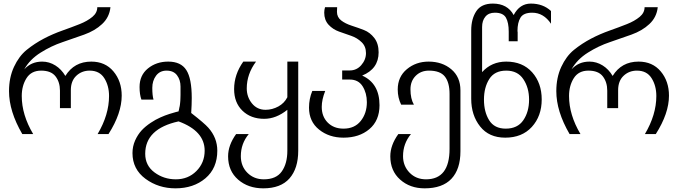

<svg xmlns="http://www.w3.org/2000/svg" viewBox="-20 -760 3743 1060"><path d="M651.9 -231.9Q651.9 -134.3 579.1 -20H519Q582 -126.5 582 -230Q582 -287.1 555.7 -328.6Q529.3 -370.1 475.1 -370.1Q431.2 -370.1 400.9 -341.3Q371.1 -313 371.1 -262.2V-163.1H311V-259.8Q311 -306.6 286.6 -338.4Q262.2 -370.1 207 -370.1Q152.8 -370.1 126.5 -328.6Q100.1 -287.1 100.1 -230Q100.1 -126 163.1 -20H103Q29.8 -145.5 29.8 -256.8Q29.8 -331.5 57.1 -390.6Q84.5 -449.7 127 -484.4Q170.9 -520 222.2 -546.9Q270.5 -572.3 325.7 -591.8Q374 -608.9 419.9 -627Q461.9 -643.6 490.2 -667Q517.1 -689.5 517.1 -720.2H589.8Q584 -664.6 543.5 -627Q504.4 -590.3 444.3 -568.8Q392.1 -549.8 325.2 -527.3Q262.7 -506.3 204.6 -469.7Q144.5 -432.1 113.8 -377Q152.3 -419.9 212.9 -419.9Q252 -419.9 286.1 -398.4Q318.8 -377.9 340.8 -340.8Q389.6 -419.9 483.9 -419.9Q561 -419.9 606.4 -365.7Q651.9 -311.5 651.9 -231.9Z M1109.9 71.8Q1109.9 -37.1 965.8 -89.8Q781.7 -49.3 781.7 88.9Q781.7 153.8 833 191.9Q884.3 230 950.7 230Q1018.6 230 1064 184.6Q1109.9 138.7 1109.9 71.8ZM1179.7 71.8Q1179.7 168.9 1113.8 224.6Q1048.3 279.8 948.7 279.8Q855 279.8 783.7 227.5Q711.4 174.3 711.4 85Q711.4 48.3 726.1 15.1Q740.7 -17.1 762.2 -40.5Q782.7 -62.5 812 -82Q838.9 -100.1 865.7 -111.8Q890.6 -123 915.5 -130.9Q943.8 -140.1 951.7 -141.6Q954.1 -142.1 965.8 -145Q967.8 -152.3 968.3 -155.8Q970.2 -165.5 970.2 -166Q970.7 -167 972.2 -174.3Q973.6 -181.2 973.6 -184.1Q973.6 -184.6 974.6 -193.4Q975.6 -202.1 975.6 -205.1Q975.6 -212.4 976.1 -218.3Q976.6 -224.1 976.6 -235.8V-256.3V-282.2Q976.6 -318.8 957.5 -344.2Q938.5 -370.1 899.4 -370.1Q862.3 -370.1 841.3 -341.8Q820.8 -314 820.8 -274.9Q820.8 -232.4 827.6 -210H760.7Q750.5 -237.8 750.5 -279.8Q750.5 -344.7 796.9 -382.3Q843.3 -419.9 908.7 -419.9Q979 -419.9 1008.8 -373Q1038.6 -326.7 1038.6 -219.2Q1038.6 -182.6 1035.6 -136.2Q1108.9 -79.1 1129.9 -55.2Q1179.7 0.5 1179.7 71.8Z M1626.5 71.8Q1626.5 169.9 1578.1 225.1Q1529.8 279.8 1433.6 279.8Q1350.1 279.8 1294.9 231.9Q1239.3 183.6 1239.3 103Q1239.3 41.5 1283.7 -20H1353.5Q1309.6 32.7 1309.6 102.1Q1309.6 157.7 1345.7 193.8Q1381.8 230 1436.5 230Q1504.9 230 1535.6 186.5Q1566.4 143.1 1566.4 71.8V-153.8Q1504.4 -104 1438.5 -104Q1364.7 -104 1318.4 -148.9Q1272.5 -193.4 1272.5 -268.1Q1272.5 -348.6 1323.2 -419.9H1393.6Q1342.3 -351.1 1342.3 -272Q1342.3 -224.6 1371.1 -189Q1399.9 -153.8 1446.3 -153.8Q1482.9 -153.8 1517.1 -172.4Q1549.8 -190.4 1566.4 -223.1V-419.9H1626.5Z M2075.2 -179.2Q2075.2 -94.2 2019 -46.9Q1963.4 0 1876.5 0Q1796.9 0 1741.7 -44.4Q1686 -88.9 1686 -166Q1686 -214.4 1704.1 -257.8H1775.4Q1756.3 -209.5 1756.3 -169.9Q1756.3 -116.7 1789.1 -83.5Q1822.3 -49.8 1876.5 -49.8Q1937.5 -49.8 1971.2 -91.8Q2005.4 -134.3 2005.4 -195.8Q2005.4 -246.1 1981.9 -283.7Q1958.5 -320.8 1911.1 -320.8H1869.1V-371.1H1911.1Q1948.7 -371.1 1974.1 -399.9Q2000.5 -430.2 2000.5 -466.8Q2000.5 -503.9 1976.6 -526.9Q1952.1 -550.8 1919.4 -562L1851.1 -585.9Q1817.9 -597.7 1793.9 -623.5Q1770 -649.9 1770 -689.9Q1770 -704.6 1774.4 -720.2H1841.3Q1840.3 -709.5 1840.3 -694.8Q1840.3 -665 1863.8 -647Q1885.7 -629.9 1921.4 -618.2Q1961.9 -605 1989.3 -594.2Q2022.9 -581.1 2046.9 -549.8Q2070.3 -519 2070.3 -471.2Q2070.3 -379.9 1979.5 -342.8Q2075.2 -299.8 2075.2 -179.2Z M2522 75.2Q2522 174.3 2472.2 227.1Q2422.4 279.8 2324.2 279.8Q2243.2 279.8 2189 231.4Q2134.8 183.1 2134.8 103Q2134.8 41.5 2179.2 -20H2249Q2205.1 32.7 2205.1 102.1Q2205.1 156.2 2241.2 193.4Q2276.9 230 2332 230Q2461.9 230 2461.9 62V-241.2Q2461.9 -304.7 2436 -337.4Q2410.2 -370.1 2348.1 -370.1Q2303.2 -370.1 2274.4 -340.8Q2246.1 -312 2246.1 -267.1Q2246.1 -214.8 2265.1 -182.1H2194.8Q2175.8 -220.2 2175.8 -266.1Q2175.8 -335.9 2226.1 -377.9Q2276.4 -419.9 2346.2 -419.9Q2421.4 -419.9 2471.7 -377.4Q2522 -335 2522 -261.2Z M2900.9 -210Q2900.9 -275.9 2869.1 -323.2Q2837.9 -370.1 2774.9 -370.1Q2710.4 -370.1 2681.2 -323.7Q2651.9 -277.3 2651.9 -210Q2651.9 -142.6 2680.2 -96.7Q2709 -49.8 2772 -49.8Q2837.4 -49.8 2869.1 -96.2Q2900.9 -142.6 2900.9 -210ZM3022 -628.9Q2981 -689.9 2918 -689.9Q2870.1 -689.9 2853.5 -662.6Q2836.9 -635.3 2836.9 -588.9Q2836.9 -585 2837.9 -582V-532.2H2788.6V-585Q2788.6 -634.8 2773.4 -662.1Q2757.8 -689.9 2711.9 -689.9Q2677.7 -689.9 2659.7 -668Q2641.6 -646.5 2641.6 -610.8V-361.8Q2693.8 -419.9 2774.9 -419.9Q2865.2 -419.9 2918 -360.8Q2970.7 -301.3 2970.7 -210.9Q2970.7 -119.1 2916 -59.1Q2861.8 0 2769.5 0Q2679.7 0 2630.9 -61.5Q2581.5 -123.5 2581.5 -214.8V-591.8Q2581.5 -656.2 2609.9 -698.7Q2637.7 -740.2 2700.7 -740.2Q2781.7 -740.2 2815.9 -676.8Q2849.1 -740.2 2910.6 -740.2Q2978 -740.2 3022 -699.2Z M3673.3 -231.9Q3673.3 -134.3 3600.6 -20H3540.5Q3603.5 -126.5 3603.5 -230Q3603.5 -287.1 3577.1 -328.6Q3550.8 -370.1 3496.6 -370.1Q3452.6 -370.1 3422.4 -341.3Q3392.6 -313 3392.6 -262.2V-163.1H3332.5V-259.8Q3332.5 -306.6 3308.1 -338.4Q3283.7 -370.1 3228.5 -370.1Q3174.3 -370.1 3147.9 -328.6Q3121.6 -287.1 3121.6 -230Q3121.6 -126 3184.6 -20H3124.5Q3051.3 -145.5 3051.3 -256.8Q3051.3 -331.5 3078.6 -390.6Q3106 -449.7 3148.4 -484.4Q3192.4 -520 3243.7 -546.9Q3292 -572.3 3347.2 -591.8Q3395.5 -608.9 3441.4 -627Q3483.4 -643.6 3511.7 -667Q3538.6 -689.5 3538.6 -720.2H3611.3Q3605.5 -664.6 3564.9 -627Q3525.9 -590.3 3465.8 -568.8Q3413.6 -549.8 3346.7 -527.3Q3284.2 -506.3 3226.1 -469.7Q3166 -432.1 3135.3 -377Q3173.8 -419.9 3234.4 -419.9Q3273.4 -419.9 3307.6 -398.4Q3340.3 -377.9 3362.3 -340.8Q3411.1 -419.9 3505.4 -419.9Q3582.5 -419.9 3627.9 -365.7Q3673.3 -311.5 3673.3 -231.9Z"/></svg>

Font: Miedinger*
Style: Book
Weight: 400
Version: Version 001.000